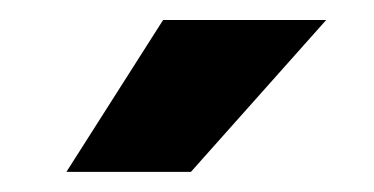

<svg xmlns="http://www.w3.org/2000/svg" viewBox="-20 -770 374 192"><path d="M46.4 -598.1 143.1 -750H306.2L170.9 -598.1Z"/></svg>

Font: Vazirmatn RD ExtraBold
Style: Regular
Weight: 800
Designer: Saber Rastikerdar
Foundry: Saber Rastikerdar
Version: Version 32.102